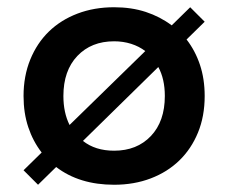

<svg xmlns="http://www.w3.org/2000/svg" viewBox="-20 -500 630 530"><path d="M45 -30 95 -79Q71 -110 58 -149Q45 -188 45 -235Q45 -290 63.5 -335.5Q82 -381 115 -413Q148 -445 194 -462.5Q240 -480 295 -480Q343 -480 382.5 -467Q422 -454 454 -430L505 -480L545 -440L495 -391Q519 -360 532 -321Q545 -282 545 -235Q545 -179 526.5 -134Q508 -89 475 -57Q442 -25 396 -7.5Q350 10 295 10Q199 10 135 -39L85 10ZM155 -235Q155 -189 172 -155L381 -359Q364 -372 342 -379Q320 -386 295 -386Q232 -386 193.5 -345.5Q155 -305 155 -235ZM295 -84Q358 -84 396.5 -124.5Q435 -165 435 -235Q435 -282 417 -315L209 -111Q243 -84 295 -84Z"/></svg>

Font: Gantari SemiBold
Style: Regular
Weight: 600
Designer: Anugrah Pasau
Foundry: Lafontype
Version: Version 1.000; ttfautohint (v1.8.4)